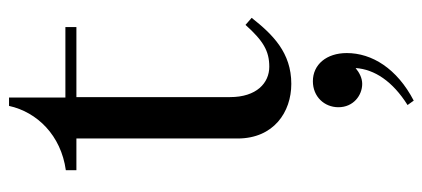

<svg xmlns="http://www.w3.org/2000/svg" viewBox="-282 -388 959 436"><g transform="rotate(-90 198.0 -170.5)"><path d="M375 -79 359 -93C323 -53 300 -39 264 -39C227 -39 195 -68 195 -128V-477H354V-502H194V-630H175C161 -566 108 -512 29 -501V-477H101V-111C101 -29 161 11 225 11C296 11 337 -31 375 -79ZM172 118C172 86 196 60 231 60C269 60 295 91 295 137C295 194 260 251 187 289L177 275C231 241 258 200 261 157C250 166 238 172 225 172C199 172 172 152 172 118Z"/></g></svg>

Font: Ortica Linear
Style: Regular
Weight: 400
Designer: Benedetta Bovani
Foundry: Collletttivo
Version: Version 2.000;Glyphs 3.1.2 (3151)